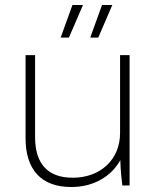

<svg xmlns="http://www.w3.org/2000/svg" viewBox="-20 -740 629 766"><path d="M222 -590H255L311 -720H269ZM340 -590H372L428 -720H387ZM263 6H266C353 6 424 -36 460 -101C461 -62 465 -23 468 0H497V-520H459V-209C459 -104 381 -31 271 -31H269C170 -31 120 -88 120 -192V-520H82V-188C82 -63 145 6 263 6Z"/></svg>

Font: Fixel Text ExtraLight
Style: Regular
Weight: 200
Width: 4
Designer: AlfaBravo + MacPaw
Foundry: Kyrylo Tkachov, Marchela Mozhyna, Serhii Makarenko, Maria Weinstein, Zakhar Kryvoshyya
Version: Version 1.211